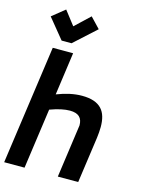

<svg xmlns="http://www.w3.org/2000/svg" viewBox="-158 -1037 852 1120"><g transform="rotate(15 268.0 -477.0)"><path d="M22 -892 120 -772H180L312 -892L253 -954L164 -870L99 -954ZM273 -390C327 -390 349 -365 349 -321L304 0H427L466 -277C469 -301 471 -323 471 -344C471 -436 433 -492 319 -492C272 -492 222 -481 168 -460L204 -718H81L-20 0H103L154 -364C203 -382 242 -390 273 -390Z"/></g></svg>

Font: Cantarell
Style: BoldOblique
Weight: 700
Italic angle: -8°
Designer: Dave Crossland
Version: Version 0.024